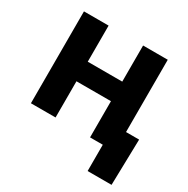

<svg xmlns="http://www.w3.org/2000/svg" viewBox="-159 -689 969 988"><g transform="rotate(30 325.5 -195.0)"><path d="M454.5 -331.4V-215.1H167.8V-331.4ZM208.8 -545.9V0H62.4V-545.9ZM560.3 -545.9V0H413.7V-545.9ZM489.4 156.2V0H447.2V-116.4H638.1L631.6 156.2Z"/></g></svg>

Font: Inter Variable LoSnoCo
Style: Regular
Weight: 400
Designer: Rasmus Andersson
Foundry: rsms
Version: Version 4.000;git-a52131595; featfreeze: case,dlig,ss01,ss02